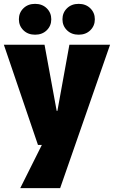

<svg xmlns="http://www.w3.org/2000/svg" viewBox="-23 -752 591 996"><path d="M199 -10 269 -145 337 -520H548L289 224H82ZM-3 -520H208L271 -177H322L318 0H174ZM159 -572Q122 -572 98.5 -595Q75 -618 75 -652Q75 -686 98.5 -709Q122 -732 159 -732Q196 -732 219.5 -709Q243 -686 243 -652Q243 -618 219.5 -595Q196 -572 159 -572ZM385 -572Q348 -572 324.5 -595Q301 -618 301 -652Q301 -686 324.5 -709Q348 -732 385 -732Q422 -732 445.5 -709Q469 -686 469 -652Q469 -618 445.5 -595Q422 -572 385 -572Z"/></svg>

Font: Murecho Thin Black
Style: Regular
Weight: 900
Version: Version 1.010